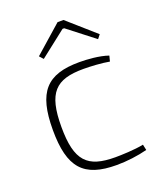

<svg xmlns="http://www.w3.org/2000/svg" viewBox="-133 -788 747 887"><g transform="rotate(-20 240.5 -345.0)"><path d="M285 -702H256L121 -583L138 -564L267 -665H275L405 -564L420 -583ZM287 -494C126 -494 65 -427 65 -241C65 -55 126 12 288 12C338 12 393 5 439 -7L433 -35C388 -26 322 -24 294 -24C157 -24 107 -73 107 -241C107 -409 157 -458 294 -458C327 -458 384 -455 421 -448L428 -475C385 -490 325 -494 287 -494Z"/></g></svg>

Font: Exo 2 Extra Light
Style: Regular
Weight: 250
Designer: Natanael Gama
Version: Version 1.001;PS 001.001;hotconv 1.0.88;makeotf.lib2.5.64775